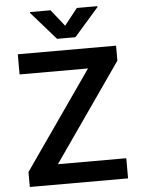

<svg xmlns="http://www.w3.org/2000/svg" viewBox="-62 -999 777 1048"><g transform="rotate(-5 326.5 -475.5)"><path d="M58.2 -82 431.1 -616.8H56.1V-727.3H594.5V-645.2L221.9 -110.4H596.6V0H58.2ZM327.1 -860.1 399.1 -951H511.7V-946L377.5 -792.6H277L142.4 -946V-951H255Z"/></g></svg>

Font: Interop SemBd
Style: Regular
Weight: 600
Designer: Rasmus Andersson, Google, Jang Haemin
Foundry: jhaemin
Version: Version 1.008